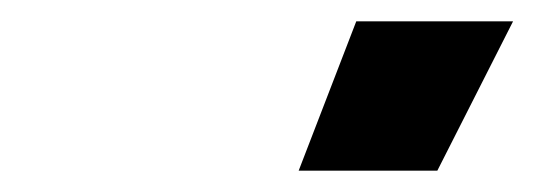

<svg xmlns="http://www.w3.org/2000/svg" viewBox="-20 -721 501 180"><path d="M260 -561H390L461 -701H314Z"/></svg>

Font: Unageo
Style: Bold
Weight: 700
Designer: Richard Sepsi
Foundry: Richard Sepsi
Version: Version 2.000